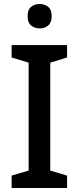

<svg xmlns="http://www.w3.org/2000/svg" viewBox="-20 -939 394 959"><path d="M315 0H38V-62L123 -87V-626L38 -652V-714H315V-652L231 -626V-87L315 -62ZM179 -919Q203 -919 220.5 -905Q238 -891 238 -858Q238 -826 220.5 -811.5Q203 -797 179 -797Q153 -797 135.5 -811.5Q118 -826 118 -858Q118 -891 135.5 -905Q153 -919 179 -919Z"/></svg>

Font: Noto Sans Arabic Med
Style: Regular
Weight: 500
Designer: Monotype Design Team, Nadine Chahine, Nizar Qandah and Khaled Hosny
Foundry: Monotype Imaging Inc.
Version: Version 2.012; ttfautohint (v1.8.4.7-5d5b)